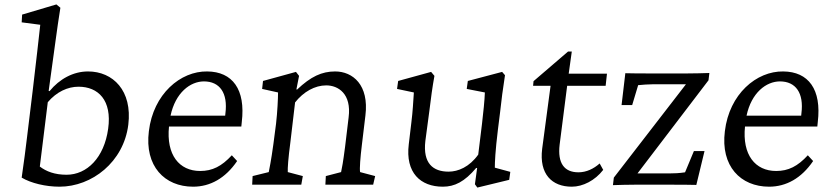

<svg xmlns="http://www.w3.org/2000/svg" viewBox="-20 -835 3745 868"><path d="M78 -32C120 -7 186 9 249 9C396 9 539 -103 560 -271C579 -425 491 -512 378 -512C311 -512 249 -478 204 -423L200 -424C227 -616 237 -701 253 -800L235 -815L80 -769L78 -734L162 -723C159 -694 140 -527 128 -427L102 -213C94 -150 90 -113 78 -32ZM160 -82 196 -373C236 -420 286 -443 335 -443C424 -443 487 -382 469 -253C451 -122 373 -45 281 -45C227 -45 189 -60 160 -82Z M853 9C930 9 999 -29 1052 -107L1028 -133C982 -83 940 -62 885 -62C790 -62 731 -135 744 -263H1071L1073 -283C1091 -431 1031 -511 917 -512C796 -514 673 -410 653 -242C633 -84 724 9 853 9ZM751 -312C773 -416 840 -467 902 -467C973 -467 1011 -415 999 -322L998 -312Z M1120 0H1342L1349 -39L1281 -57C1280 -75 1283 -118 1293 -194L1314 -372C1352 -420 1403 -449 1455 -449C1508 -449 1570 -412 1556 -304L1540 -171C1531 -101 1526 -75 1522 -57L1453 -39L1451 0H1667L1676 -39L1608 -57C1605 -72 1609 -123 1616 -180L1632 -313C1649 -451 1575 -512 1495 -512C1435 -512 1385 -489 1323 -430L1320 -431L1332 -492L1318 -510L1169 -469L1165 -433L1237 -417C1237 -390 1234 -328 1228 -276L1216 -184C1205 -103 1198 -74 1195 -57L1122 -39Z M2217 -77C2217 -101 2219 -151 2231 -249L2241 -329C2248 -391 2252 -424 2263 -495L2250 -510L2095 -469L2090 -433L2172 -417C2171 -383 2165 -326 2159 -275L2142 -136C2102 -80 2051 -59 2008 -59C1938 -59 1891 -96 1903 -198L1921 -333C1928 -391 1935 -443 1944 -492L1929 -510L1780 -469L1775 -433L1851 -417C1848 -374 1846 -331 1840 -284L1828 -183C1812 -54 1881 9 1982 9C2035 9 2080 -13 2133 -76L2137 -75L2127 -2L2138 13L2282 -22L2287 -58Z M2707 -67 2691 -96C2664 -72 2631 -56 2595 -56C2531 -56 2500 -97 2510 -181L2544 -447H2718L2724 -502H2551L2565 -602H2548L2392 -468L2390 -447H2469L2431 -162C2417 -48 2475 9 2565 9C2615 9 2670 -19 2707 -67Z M2807 -504 2790 -360H2838L2865 -450C2886 -452 2911 -454 2931 -454H3081L2755 -32L2751 2C2782 1 2816 0 2847 0H3027C3058 0 3090 0 3128 1L3165 -152H3117L3077 -56C3051 -52 3028 -51 3006 -51H2862L3183 -472L3187 -505C3154 -504 3121 -503 3089 -503H2905C2875 -503 2844 -503 2807 -504Z M3457 9C3534 9 3603 -29 3656 -107L3632 -133C3586 -83 3544 -62 3489 -62C3394 -62 3335 -135 3348 -263H3675L3677 -283C3695 -431 3635 -511 3521 -512C3400 -514 3277 -410 3257 -242C3237 -84 3328 9 3457 9ZM3355 -312C3377 -416 3444 -467 3506 -467C3577 -467 3615 -415 3603 -322L3602 -312Z"/></svg>

Font: TPK Tissa Web
Style: Italic
Weight: 400
Italic angle: -7°
Designer: Jacques Le Bailly, Suppakit Chalermlarp | Katatrad Co.,Ltd.
Foundry: Jacques Le Bailly, Cadson Demak Co.,Ltd.
Version: Version 5.000;Glyphs 3.1.2 (3151)